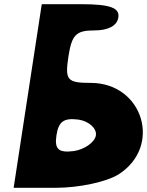

<svg xmlns="http://www.w3.org/2000/svg" viewBox="-20 -945 701 915"><path d="M45 -50H245C357 -50 487 -78 545 -114C754 -247 662 -550 412 -550C300 -550 289 -563 306 -675C322 -779 342 -800 429 -800C496 -800 538 -822 544 -862C551 -908 504 -925 366 -925H179ZM437 -300C432 -267 382 -232 331 -225C259 -216 239 -234 249 -300C259 -366 284 -384 354 -375C403 -368 442 -333 437 -300Z"/></svg>

Font: Hussar Skorodowane
Style: Ky
Weight: 700
Foundry: Cannot Into Space Fonts
Version: Version 0.892